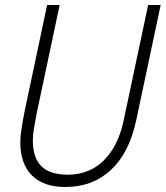

<svg xmlns="http://www.w3.org/2000/svg" viewBox="-20 -730 661 766"><path d="M241 16Q153 16 107 -30.5Q61 -77 61 -163Q61 -185 66 -217Q71 -249 78 -285L168 -710H218L127 -281Q121 -251 116 -221Q111 -191 111 -170Q111 -100 145.5 -66.5Q180 -33 250 -33Q336 -33 393.5 -89.5Q451 -146 473 -248L571 -710H621L523 -248Q495 -119 422 -51.5Q349 16 241 16Z"/></svg>

Font: Geist Mono ExtraLight
Style: Italic
Weight: 200
Italic angle: -12°
Monospace: yes
Designer: Basement.studio, Andrés Briganti, Mateo Zaragoza
Foundry: Basement.studio, Vercel, Andrés Briganti, Guido Ferreyra, Mateo Zaragoza
Version: Version 1.500; ttfautohint (v1.8.4.7-5d5b)